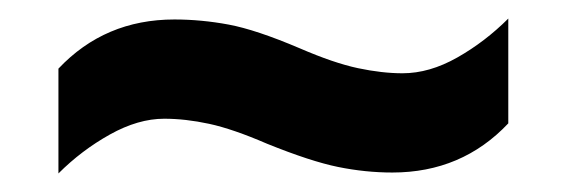

<svg xmlns="http://www.w3.org/2000/svg" viewBox="-20 -456 612 207"><path d="M268 -301Q231 -317 205.5 -322.5Q180 -328 157 -328Q129 -328 98.5 -311Q68 -294 43 -269V-382Q93 -435 168 -435Q197 -435 226.5 -429.5Q256 -424 303 -404Q340 -388 366 -382.5Q392 -377 414 -377Q443 -377 473 -394Q503 -411 528 -436V-323Q478 -270 403 -270Q374 -270 344.5 -276Q315 -282 268 -301Z"/></svg>

Font: Noto Sans Hanifi Rohingya
Style: Regular
Weight: 400
Designer: Monotype Design Team and DaltonMaag
Foundry: Google LLC
Version: Version 2.101